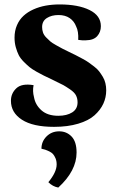

<svg xmlns="http://www.w3.org/2000/svg" viewBox="-20 -552 517 857"><path d="M221.2 14.2Q127 14.2 77.9 -17.6Q28.8 -49.3 28.8 -102.1Q28.8 -135.3 53 -158Q77.1 -180.7 129.9 -171.9Q124.5 -145.5 131.8 -118.2Q137.7 -84 165 -59.6Q192.4 -35.2 240.2 -35.2Q278.3 -35.2 302.2 -50.3Q326.2 -65.4 326.2 -95.2Q326.2 -112.3 319.3 -126Q312.5 -139.6 292.7 -153.1Q272.9 -166.5 262.7 -172.1Q252.4 -177.7 220.7 -192.9Q213.4 -196.3 210 -198.2Q187 -209 176 -214.4Q165 -219.7 144 -231.4Q123 -243.2 112.1 -252.2Q101.1 -261.2 86.2 -276.1Q71.3 -291 63.7 -305.9Q56.2 -320.8 50.5 -341.1Q44.9 -361.3 44.9 -383.8Q44.9 -414.6 55.7 -439.5Q66.4 -464.4 85 -481.4Q103.5 -498.5 129.2 -510Q154.8 -521.5 184.1 -526.9Q213.4 -532.2 246.1 -532.2Q329.1 -532.2 379.6 -507.3Q430.2 -482.4 430.2 -435.1Q430.2 -409.2 414.1 -390.9Q397.9 -372.6 363.8 -372.1Q347.2 -371.1 329.1 -374Q331.1 -412.1 319.8 -434.1Q311 -457.5 291 -471.2Q271 -484.9 241.2 -484.9Q210 -484.9 189 -471.4Q168 -458 168 -431.2Q168 -418.5 171.9 -407Q175.8 -395.5 186 -385Q196.3 -374.5 204.3 -367.4Q212.4 -360.4 230.5 -350.3Q248.5 -340.3 257.6 -335.4Q266.6 -330.6 289.1 -319.8Q308.6 -310.5 318.6 -305.4Q328.6 -300.3 346.9 -290.5Q365.2 -280.8 375.5 -273.4Q385.7 -266.1 400.1 -255.1Q414.6 -244.1 422.6 -233.4Q430.7 -222.7 438.7 -209.5Q446.8 -196.3 450.4 -180.9Q454.1 -165.5 454.1 -148.9Q454.1 -117.2 441.2 -89.1Q428.2 -61 401.9 -37.4Q375.5 -13.7 328.9 0.2Q282.2 14.2 221.2 14.2ZM165 111.8Q165 79.6 187.7 56.9Q210.4 34.2 244.1 34.2Q277.3 34.2 299.6 57.4Q321.8 80.6 321.8 128.9Q321.8 210.4 240.2 285.2Q215.3 280.8 195.8 261.2Q232.9 216.3 232.9 182.1Q232.9 166.5 227.8 154.5Q222.7 142.6 216.6 135.7Q210.4 128.9 199.5 123.5Q188.5 118.2 182.1 116.2Q175.8 114.3 165 111.8Z"/></svg>

Font: Arima
Style: Bold
Weight: 700
Designer: Joana Correia and Natanael Gama
Foundry: NDISCOVER
Version: Version 1.100;Glyphs 3.1.2 (3151)